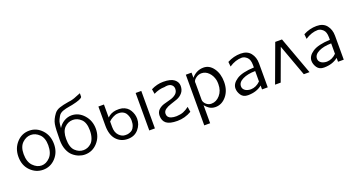

<svg xmlns="http://www.w3.org/2000/svg" viewBox="-48 -1401 4225 2272"><g transform="rotate(-20 2064.0 -264.5)"><path d="M38 -236Q38 -340 102.5 -412Q167 -484 263 -484Q354 -484 420 -414Q486 -344 486 -236Q486 -131 421 -61.5Q356 8 263 8Q172 8 105 -59.5Q38 -127 38 -236ZM107 -245Q107 -147 156 -96.5Q205 -46 263 -46Q321 -46 369 -96.5Q417 -147 417 -245Q417 -337 369 -383.5Q321 -430 263 -430Q204 -430 155.5 -383.5Q107 -337 107 -245Z M566 -253Q566 -396 576 -453Q586 -510 632 -571Q656 -603 700.5 -618Q745 -633 813 -644Q837 -647 849.5 -649.5Q862 -652 875.5 -656Q889 -660 897.5 -663Q906 -666 930 -676Q954 -686 979 -695L978 -649Q967 -622 846 -596Q836 -594 809 -589.5Q782 -585 765 -581Q748 -577 726 -569.5Q704 -562 688.5 -549.5Q673 -537 664 -519Q644 -485 637.5 -462Q631 -439 628 -384Q655 -429 699 -455.5Q743 -482 793 -483Q884 -483 948.5 -410.5Q1013 -338 1013 -235Q1013 -134 948.5 -63Q884 8 790 8Q752 8 714 -6.5Q676 -21 642 -50.5Q608 -80 587 -132.5Q566 -185 566 -253ZM641 -241Q641 -136 687 -91.5Q733 -47 791 -47Q817 -47 841.5 -56.5Q866 -66 889 -86.5Q912 -107 926 -147.5Q940 -188 940 -242Q940 -340 894 -383.5Q848 -427 791 -427Q732 -427 686.5 -382.5Q641 -338 641 -241Z M1600 0V-472H1671V0ZM1131 -231V-472H1201V-308Q1245 -352 1311 -359Q1354 -363 1387 -356Q1451 -340 1482 -288Q1513 -236 1513 -180Q1513 -107 1463.5 -49.5Q1414 8 1329 8Q1242 8 1186.5 -53Q1131 -114 1131 -231ZM1201 -258V-190Q1201 -120 1237 -82.5Q1273 -45 1315 -45Q1316 -45 1317 -45Q1330 -45 1340 -45.5Q1350 -46 1371 -53Q1392 -60 1406.5 -73Q1421 -86 1432.5 -114Q1444 -142 1444 -181Q1444 -203 1438.5 -225Q1433 -247 1419.5 -270Q1406 -293 1379 -306Q1352 -319 1314 -316Q1285 -314 1253 -296.5Q1221 -279 1201 -258Z M2122 -107 2132 -41Q2047 8 1953 8Q1857 8 1815.5 -24.5Q1774 -57 1774 -121Q1774 -167 1803.5 -195Q1833 -223 1874.5 -235Q1916 -247 1957.5 -258Q1999 -269 2028.5 -293.5Q2058 -318 2058 -359Q2058 -401 2018 -420Q1986 -431 1945 -421Q1876 -421 1807 -386L1797 -447Q1872 -485 1950 -485Q2045 -485 2087.5 -451.5Q2130 -418 2130 -369Q2130 -317 2101 -283Q2072 -249 2030.5 -233.5Q1989 -218 1947.5 -205.5Q1906 -193 1877 -172Q1848 -151 1848 -118Q1848 -73 1894 -57Q1925 -47 1963 -48Q2014 -50 2049 -64Q2084 -78 2122 -107Z M2232 166V-472H2304V-407Q2367 -480 2456 -480Q2530 -480 2579.5 -410.5Q2629 -341 2629 -238Q2629 -131 2571.5 -61.5Q2514 8 2433 8Q2410 8 2389 1.5Q2368 -5 2354 -15.5Q2340 -26 2330 -35Q2320 -44 2313 -53L2306 -62V166ZM2305 -351Q2305 -349 2305.5 -344.5Q2306 -340 2306 -339V-128Q2307 -99 2334.5 -72.5Q2362 -46 2401 -46Q2463 -46 2509.5 -99.5Q2556 -153 2556 -236Q2556 -265 2552 -286Q2539 -346 2500 -385.5Q2461 -425 2410 -425Q2371 -425 2338.5 -400Q2306 -375 2305 -351Z M2728 -117Q2728 -178 2797.5 -224.5Q2867 -271 3018 -277V-308Q3018 -377 2986 -406Q2954 -435 2922 -435Q2843 -435 2763 -382L2757 -442Q2837 -485 2925 -485Q3008 -485 3050 -432Q3092 -379 3092 -302V0H3020V-49Q2950 8 2842 8Q2783 8 2755.5 -33Q2728 -74 2728 -117ZM2798 -119Q2798 -93 2816.5 -74.5Q2835 -56 2864 -50Q2880 -46 2899 -46Q2965 -48 3018 -101V-232Q2922 -231 2860 -200.5Q2798 -170 2798 -119Z M3618 0H3546L3401 -398L3255 0H3184L3359 -475H3444Z M3685 -117Q3685 -178 3754.5 -224.5Q3824 -271 3975 -277V-308Q3975 -377 3943 -406Q3911 -435 3879 -435Q3800 -435 3720 -382L3714 -442Q3794 -485 3882 -485Q3965 -485 4007 -432Q4049 -379 4049 -302V0H3977V-49Q3907 8 3799 8Q3740 8 3712.5 -33Q3685 -74 3685 -117ZM3755 -119Q3755 -93 3773.5 -74.5Q3792 -56 3821 -50Q3837 -46 3856 -46Q3922 -48 3975 -101V-232Q3879 -231 3817 -200.5Q3755 -170 3755 -119Z"/></g></svg>

Font: Coval
Style: ExtraLight
Weight: 250
Foundry: Context Ltd
Version: Version 001.000